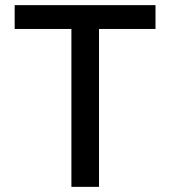

<svg xmlns="http://www.w3.org/2000/svg" viewBox="-20 -727 662 747"><path d="M37.1 -707H585V-614.3H365.2V0H257.8V-614.3H37.1Z"/></svg>

Font: Pretendard Std Medium
Style: Regular
Weight: 500
Designer: Base glyphs from Inter by Rasmus Andersson; Hangeul glyphs from Noto Sans CJK(Source Han Sans) by Jang Soo-young and Kan
Foundry: Kil Hyung-jin
Version: Version 1.309